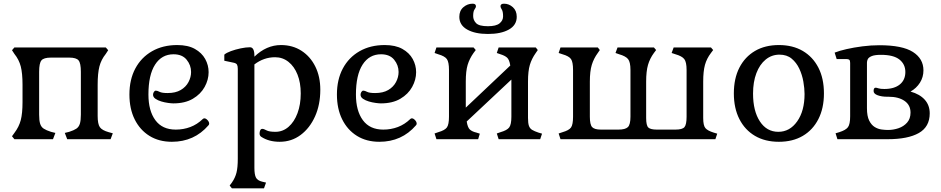

<svg xmlns="http://www.w3.org/2000/svg" viewBox="-20 -754 5099 1040"><path d="M58 0 45 -16 58 -34Q83 -67 92.5 -103.5Q102 -140 102 -201V-295Q102 -357 92.5 -394Q83 -431 58 -462L45 -482L58 -497H553L566 -482L553 -462Q528 -431 518.5 -394Q509 -357 509 -295V-126Q509 -82 521 -65Q533 -48 569 -38L591 -32L579 0H344L331 -34L355 -40Q380 -48 393.5 -57Q407 -66 412.5 -83.5Q418 -101 418 -133V-365Q418 -412 405.5 -427Q393 -442 355 -442H256Q217 -442 204.5 -427Q192 -412 192 -365V-133Q192 -101 197.5 -83.5Q203 -66 217 -57Q231 -48 256 -40L280 -34L267 0Z M911 14Q841 14 789.5 -18Q738 -50 709.5 -107.5Q681 -165 681 -242Q681 -323 713 -383Q745 -443 803.5 -476.5Q862 -510 940 -510Q998 -510 1035.5 -489Q1073 -468 1091.5 -434.5Q1110 -401 1110 -363Q1110 -322 1088.5 -283Q1067 -244 1024.5 -219Q982 -194 919 -194Q909 -194 890.5 -196.5Q872 -199 853.5 -204.5Q835 -210 822 -219Q809 -228 809 -241Q809 -249 813.5 -256Q818 -263 824 -263Q832 -263 844.5 -256.5Q857 -250 888 -250Q931 -250 959 -266.5Q987 -283 1001 -309.5Q1015 -336 1015 -364Q1015 -401 991 -430.5Q967 -460 920 -460Q856 -460 820 -404Q784 -348 784 -242Q784 -154 821.5 -103Q859 -52 932 -52Q974 -52 1011 -66Q1048 -80 1078 -109Q1082 -113 1087 -113Q1095 -113 1104 -103.5Q1113 -94 1113 -84Q1113 -79 1109 -75Q1032 14 911 14Z M1236 266 1224 251 1236 235Q1254 209 1261 181Q1268 153 1268 106V-381Q1268 -396 1264 -403.5Q1260 -411 1247 -414L1195 -425V-458Q1206 -468 1230.5 -477Q1255 -486 1283.5 -492Q1312 -498 1334 -498Q1358 -498 1358 -452V-447Q1423 -510 1502 -510Q1565 -510 1613 -479Q1661 -448 1688 -393.5Q1715 -339 1715 -268Q1715 -187 1686.5 -123.5Q1658 -60 1608.5 -23Q1559 14 1495 14Q1436 14 1395 -13Q1386 -19 1386 -31Q1386 -40 1389.5 -48Q1393 -56 1401 -56Q1409 -56 1423.5 -48Q1438 -40 1472 -40Q1512 -40 1543 -67Q1574 -94 1591.5 -141Q1609 -188 1609 -248Q1609 -306 1591.5 -350Q1574 -394 1542.5 -419Q1511 -444 1470 -444Q1409 -444 1358 -405V155Q1358 192 1366.5 208Q1375 224 1400 230L1421 235L1410 266Z M2035 14Q1965 14 1913.5 -18Q1862 -50 1833.5 -107.5Q1805 -165 1805 -242Q1805 -323 1837 -383Q1869 -443 1927.5 -476.5Q1986 -510 2064 -510Q2122 -510 2159.5 -489Q2197 -468 2215.5 -434.5Q2234 -401 2234 -363Q2234 -322 2212.5 -283Q2191 -244 2148.5 -219Q2106 -194 2043 -194Q2033 -194 2014.5 -196.5Q1996 -199 1977.5 -204.5Q1959 -210 1946 -219Q1933 -228 1933 -241Q1933 -249 1937.5 -256Q1942 -263 1948 -263Q1956 -263 1968.5 -256.5Q1981 -250 2012 -250Q2055 -250 2083 -266.5Q2111 -283 2125 -309.5Q2139 -336 2139 -364Q2139 -401 2115 -430.5Q2091 -460 2044 -460Q1980 -460 1944 -404Q1908 -348 1908 -242Q1908 -154 1945.5 -103Q1983 -52 2056 -52Q2098 -52 2135 -66Q2172 -80 2202 -109Q2206 -113 2211 -113Q2219 -113 2228 -103.5Q2237 -94 2237 -84Q2237 -79 2233 -75Q2156 14 2035 14Z M2344 0 2334 -31 2354 -38Q2389 -48 2400.5 -63.5Q2412 -79 2412 -122V-375Q2412 -418 2400.5 -434Q2389 -450 2354 -460L2334 -467L2344 -497H2545L2557 -483L2545 -467Q2523 -436 2513 -402.5Q2503 -369 2503 -312V-171L2744 -399Q2739 -431 2726.5 -442Q2714 -453 2691 -460L2671 -467L2681 -497H2882L2893 -483L2882 -467Q2860 -436 2850 -402.5Q2840 -369 2840 -312V-115Q2840 -87 2845 -72.5Q2850 -58 2862.5 -50.5Q2875 -43 2896 -36L2916 -30L2906 0H2681L2671 -31L2691 -38Q2726 -48 2738 -63.5Q2750 -79 2750 -122V-323L2508 -96Q2513 -63 2525.5 -52Q2538 -41 2560 -36L2579 -30L2570 0ZM2623 -570Q2553 -570 2510.5 -594Q2468 -618 2468 -663Q2468 -696 2490 -715Q2512 -734 2540 -734Q2558 -734 2558 -720Q2558 -713 2550.5 -703Q2543 -693 2543 -667Q2543 -645 2559 -628.5Q2575 -612 2623 -612Q2667 -612 2686 -627.5Q2705 -643 2705 -665Q2705 -692 2698 -702.5Q2691 -713 2691 -720Q2691 -734 2710 -734Q2737 -734 2758 -715Q2779 -696 2779 -663Q2779 -618 2736.5 -594Q2694 -570 2623 -570Z M3016 0 3006 -31 3027 -38Q3062 -48 3073 -63.5Q3084 -79 3084 -122V-375Q3084 -418 3073 -434Q3062 -450 3027 -460L3006 -467L3016 -497H3218L3229 -483L3218 -467Q3196 -437 3185.5 -402.5Q3175 -368 3175 -312V-122Q3175 -79 3187.5 -65.5Q3200 -52 3235 -52H3330Q3367 -52 3381 -65.5Q3395 -79 3395 -122V-375Q3395 -418 3382 -434Q3369 -450 3334 -460L3314 -467L3325 -497H3522L3534 -483L3522 -467Q3500 -437 3490 -402.5Q3480 -368 3480 -312V-115Q3480 -74 3492 -63Q3504 -52 3538 -52H3639Q3676 -52 3687.5 -65.5Q3699 -79 3699 -122V-375Q3699 -418 3686.5 -434Q3674 -450 3639 -460L3618 -467L3629 -497H3831L3843 -483L3831 -467Q3808 -437 3798.5 -402.5Q3789 -368 3789 -312V-115Q3789 -74 3801 -60Q3813 -46 3845 -36L3865 -30L3855 0Z M4199 14Q4124 14 4069.5 -18Q4015 -50 3985 -109Q3955 -168 3955 -248Q3955 -329 3985 -387.5Q4015 -446 4069.5 -478Q4124 -510 4199 -510Q4274 -510 4328.5 -478Q4383 -446 4413 -387.5Q4443 -329 4443 -248Q4443 -168 4413 -109Q4383 -50 4328.5 -18Q4274 14 4199 14ZM4196 -40Q4258 -40 4298 -96.5Q4338 -153 4338 -245Q4338 -275 4331.5 -312Q4325 -349 4309.5 -382Q4294 -415 4268 -436.5Q4242 -458 4202 -458Q4160 -458 4127.5 -431.5Q4095 -405 4077 -357.5Q4059 -310 4059 -247Q4059 -153 4096 -96.5Q4133 -40 4196 -40Z M4516 0 4506 -32 4526 -38Q4561 -49 4573 -65Q4585 -81 4585 -124V-413Q4585 -426 4580.5 -430Q4576 -434 4566 -434H4512L4501 -469Q4526 -479 4565.5 -488Q4605 -497 4651.5 -503Q4698 -509 4743 -509Q4868 -509 4925 -472.5Q4982 -436 4982 -373Q4982 -336 4963 -306Q4944 -276 4912 -258Q4962 -244 4989 -214Q5016 -184 5016 -140Q5016 -67 4957 -33.5Q4898 0 4788 0ZM4790 -50Q4819 -50 4847 -59.5Q4875 -69 4893.5 -90Q4912 -111 4912 -144Q4912 -185 4879.5 -207.5Q4847 -230 4793 -230H4786Q4756 -230 4734 -238Q4712 -246 4712 -261Q4712 -279 4723 -279Q4728 -279 4738.5 -275.5Q4749 -272 4770 -272Q4824 -272 4854 -296.5Q4884 -321 4884 -364Q4884 -406 4852 -431.5Q4820 -457 4752 -457Q4718 -457 4701.5 -450Q4685 -443 4680.5 -433.5Q4676 -424 4676 -415V-168Q4676 -125 4688 -101Q4700 -77 4718 -66Q4736 -55 4755.5 -52.5Q4775 -50 4790 -50Z"/></svg>

Font: Gabriela
Style: Regular
Weight: 400
Designer: Eduardo Rodriguez Tunni
Foundry: Eduardo Rodriguez Tunni
Version: Version 2.001;gftools[0.9.26]